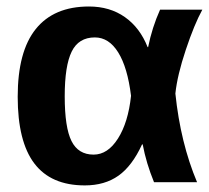

<svg xmlns="http://www.w3.org/2000/svg" viewBox="-20 -558 640 588"><path d="M415 -115.7Q384.8 -49.8 342.8 -20Q300.8 9.8 239.7 9.8Q136.2 9.8 85.2 -57.4Q34.2 -124.5 34.2 -261.7Q34.2 -400.4 89.6 -469.2Q145 -538.1 252.4 -538.1Q316.4 -538.1 362.5 -505.6Q408.7 -473.1 432.1 -413.6H433.6Q445.8 -474.1 470.2 -528.3H599.6Q575.2 -483.9 549.1 -405.8Q522.9 -327.6 517.1 -271.5Q532.7 -120.6 583.5 0H451.7Q427.7 -58.6 417 -115.7ZM178.2 -263.2Q178.2 -167.5 199 -126Q219.7 -84.5 266.6 -84.5Q310.1 -84.5 341.3 -133.8Q372.6 -183.1 381.3 -264.6Q370.6 -351.6 342 -397.5Q313.5 -443.4 270.5 -443.4Q220.7 -443.4 199.5 -399.9Q178.2 -356.4 178.2 -263.2Z"/></svg>

Font: Liberation Mono
Style: Bold
Weight: 700
Monospace: yes
Designer: Steve Matteson
Foundry: Ascender Corporation
Version: Version 2.1.5